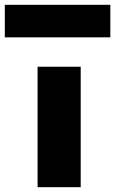

<svg xmlns="http://www.w3.org/2000/svg" viewBox="-76 -777 478 797"><path d="M80 0V-500H259V0ZM-56 -622V-757H382V-622Z"/></svg>

Font: Panamera Black
Style: Regular
Weight: 900
Designer: Bastien Sozeau
Foundry: NBR — Bastien Sozeau
Version: Version 3.002; ttfautohint (v1.8.4.7-5d5b);gftools[0.9.33]